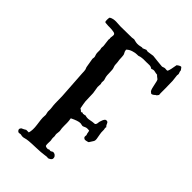

<svg xmlns="http://www.w3.org/2000/svg" viewBox="-239 -834 931 931"><g transform="rotate(45 226.0 -369.0)"><path d="M93.8 -443.4 86.9 -484.4Q86.9 -489.3 87.9 -492.7Q88.9 -496.1 87.4 -501Q85.9 -505.9 84 -511.7Q82 -517.6 82.5 -530.3Q83 -543 81.5 -546.4Q80.1 -549.8 80.1 -553.7L81.1 -565.4L76.2 -605.5Q78.1 -613.3 77.1 -614.3Q76.2 -615.2 76.7 -621.1Q77.1 -627 78.1 -632.8Q79.1 -638.7 77.1 -642.6Q75.2 -646.5 68.4 -648.4Q53.7 -651.4 39.1 -651.4H28.3Q22.5 -652.3 16.1 -652.3Q9.8 -652.3 4.9 -654.3Q2.9 -658.2 2.9 -668.9Q2.9 -679.7 4.9 -684.6Q20.5 -694.3 43.9 -692.9Q67.4 -691.4 72.3 -691.4L149.4 -692.4L163.1 -694.3L174.8 -691.4Q190.4 -687.5 205.1 -690.9Q219.7 -694.3 220.2 -693.4Q220.7 -692.4 222.7 -692.4L241.2 -700.2L252 -698.2L285.2 -703.1L320.3 -699.2L350.6 -696.3Q354.5 -696.3 357.4 -697.8Q360.4 -699.2 364.7 -700.2Q369.1 -701.2 375 -700.2Q380.9 -699.2 385.7 -701.2Q391.6 -712.9 397.5 -751Q416 -765.6 420.9 -759.8Q425.8 -753.9 428.2 -750Q430.7 -746.1 430.2 -743.7Q429.7 -741.2 432.6 -734.4Q435.5 -727.5 434.6 -724.6Q433.6 -721.7 433.6 -717.8L437.5 -683.6L438.5 -632.8V-605.5Q438.5 -592.8 439.5 -588.9Q436.5 -585 434.1 -581.5Q431.6 -578.1 426.8 -576.2Q422.9 -571.3 415 -567.4Q407.2 -563.5 402.3 -571.3Q395.5 -572.3 389.6 -603Q383.8 -633.8 379.9 -637.2Q376 -640.6 371.6 -643.6Q367.2 -646.5 363.3 -651.4Q352.5 -652.3 343.3 -654.8Q334 -657.2 323.2 -651.4Q314.5 -658.2 303.7 -658.2Q293 -658.2 284.7 -657.7Q276.4 -657.2 270 -657.7Q263.7 -658.2 252.4 -656.7Q241.2 -655.3 238.3 -653.3Q235.4 -651.4 225.1 -651.9Q214.8 -652.3 197.8 -647Q180.7 -641.6 170.9 -630.9Q171.9 -620.1 176.8 -612.8Q181.6 -605.5 181.6 -592.8Q181.6 -580.1 182.6 -573.2Q183.6 -566.4 184.6 -559.6Q185.5 -552.7 185.5 -546.4Q185.5 -540 187 -534.7Q188.5 -529.3 189.9 -525.9Q191.4 -522.5 192.4 -514.6Q193.4 -506.8 193.4 -492.2Q193.4 -477.5 195.3 -468.3Q197.3 -459 199.2 -455.1Q201.2 -451.2 200.2 -442.4Q199.2 -433.6 200.7 -431.2Q202.1 -428.7 202.1 -426.8L201.2 -405.3L207 -369.1L208 -338.9Q208 -311.5 211.4 -296.9Q214.8 -282.2 215.8 -273.4Q225.6 -267.6 226.1 -266.1Q226.6 -264.6 229.5 -263.7Q232.4 -262.7 236.3 -265.1Q240.2 -267.6 242.2 -262.7Q246.1 -264.6 250 -264.6Q253.9 -264.6 257.8 -266.6Q271.5 -261.7 287.1 -265.1Q302.7 -268.6 319.3 -269.5Q325.2 -274.4 325.7 -283.2Q326.2 -292 329.1 -298.8Q335.9 -321.3 345.7 -321.3Q355.5 -322.3 358.9 -312.5Q362.3 -302.7 369.1 -296.9Q366.2 -292 368.2 -287.1Q370.1 -282.2 369.6 -272.5Q369.1 -262.7 371.6 -250Q374 -237.3 376 -225.1Q377.9 -212.9 373 -206.1Q368.2 -199.2 364.3 -192.4Q360.4 -185.5 358.4 -184.6Q344.7 -180.7 339.8 -180.7Q335 -180.7 330.6 -185.1Q326.2 -189.5 327.6 -195.8Q329.1 -202.1 327.1 -205.6Q325.2 -209 324.7 -214.8Q324.2 -220.7 322.3 -226.6Q305.7 -229.5 296.9 -225.1Q288.1 -220.7 283.2 -219.7L266.6 -222.7Q250 -222.7 216.8 -206.1Q219.7 -188.5 219.7 -177.7V-158.2Q219.7 -138.7 221.7 -131.8Q223.6 -125 222.2 -116.7Q220.7 -108.4 220.7 -103Q220.7 -97.7 222.7 -89.8Q221.7 -73.2 223.1 -68.8Q224.6 -64.5 224.6 -57.6Q224.6 -50.8 224.1 -42.5Q223.6 -34.2 225.6 -26.4Q230.5 -21.5 243.2 -21.5Q251 -26.4 253.4 -24.9Q255.9 -23.4 259.8 -24.4Q263.7 -25.4 267.1 -28.3Q270.5 -31.2 277.8 -29.8Q285.2 -28.3 290.5 -21.5Q295.9 -14.6 293.9 -4.9Q291 2.9 278.3 7.8Q275.4 9.8 272.5 8.3Q269.5 6.8 251.5 9.8Q233.4 12.7 200.2 13.7Q167 14.6 151.4 16.1Q135.7 17.6 128.4 20Q121.1 22.5 114.7 22.5Q108.4 22.5 104 21Q99.6 19.5 92.3 21.5Q85 23.4 79.6 16.6Q74.2 9.8 77.6 3.4Q81.1 -2.9 84 -3.4Q86.9 -3.9 89.8 -5.9Q92.8 -7.8 97.2 -9.8Q101.6 -11.7 103.5 -13.7H121.1Q127.9 -35.2 123 -68.8Q118.2 -102.5 118.2 -112.3L119.1 -131.8L115.2 -150.4Q116.2 -168.9 114.3 -179.7Q111.3 -195.3 111.3 -252L101.6 -399.4Q101.6 -414.1 99.6 -423.8Q93.8 -436.5 93.8 -443.4Z"/></g></svg>

Font: Mountains of Christmas
Style: Bold
Weight: 700
Designer: Crystal Kluge
Foundry: Font Diner, Inc DBA Tart Workshop
Version: Version 1.002